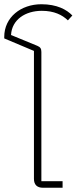

<svg xmlns="http://www.w3.org/2000/svg" viewBox="-28 -885 361 905"><path d="M175 0H267V-31H167V-640C167 -656 162 -663 148 -669L24 -720C28 -793 92 -834 169 -834C227 -834 265 -815 292 -789L313 -812C286 -840 240 -865 167 -865C71 -865 -8 -804 -8 -711V-704L132 -645V-42C132 -15 146 0 175 0Z"/></svg>

Font: IBM Plex Thai ExtraLight
Style: Regular
Weight: 200
Designer: Mike Abbink, Paul van der Laan, Pieter van Rosmalen, Ben Mitchell, Mark Frömberg
Foundry: Bold Monday
Version: Version 1.0